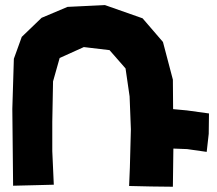

<svg xmlns="http://www.w3.org/2000/svg" viewBox="-20 -708 832 737"><path d="M30.3 4.9 113.3 2.9 186.5 1 180.7 -127.9V-240.2L183.6 -395.5L209 -485.4L301.8 -527.3L400.4 -515.6L461.9 -445.3L477.5 -337.9L482.4 -211.9L478.5 -64.5L475.6 5.9L559.6 7.8L643.6 8.8L645.5 -137.7L698.2 -135.7L773.4 -125L781.2 -194.3L782.2 -272.5L697.3 -284.2L644.5 -289.1L643.6 -402.3L605.5 -546.9L527.3 -637.7L382.8 -688.5L239.3 -681.6L139.6 -639.6L63.5 -566.4L33.2 -482.4L27.3 -290Z"/></svg>

Font: MaokenAssortedSans-TC
Style: Regular
Weight: 500
Version: Version 0.83